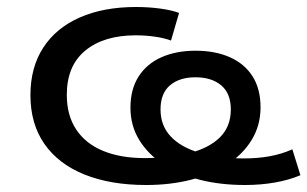

<svg xmlns="http://www.w3.org/2000/svg" viewBox="-20 -520 879 549"><path d="M398 9Q296 9 221.5 -21Q147 -51 107 -108.5Q67 -166 67 -248Q67 -327 103.5 -383.5Q140 -440 208 -470Q276 -500 369 -500Q405 -500 438 -495.5Q471 -491 492 -483L469 -404Q451 -411 424 -415Q397 -419 368 -419Q277 -419 224 -375.5Q171 -332 171 -249Q171 -190 198 -149.5Q225 -109 275 -88.5Q325 -68 393 -68Q470 -68 525 -83Q580 -98 610 -128.5Q640 -159 640 -207Q640 -253 612.5 -276Q585 -299 539 -299Q493 -299 466 -276Q439 -253 439 -207Q439 -161 468 -130Q497 -99 551 -83Q605 -67 679 -67Q716 -67 750 -73Q784 -79 816 -93L839 -19Q806 -5 765.5 2Q725 9 681 9Q610 9 551 -6Q492 -21 447.5 -50Q403 -79 378 -120Q353 -161 353 -212Q353 -265 376.5 -301.5Q400 -338 442 -356.5Q484 -375 539 -375Q595 -375 637 -356.5Q679 -338 702 -302Q725 -266 725 -213Q725 -162 700 -120.5Q675 -79 630 -50Q585 -21 526 -6Q467 9 398 9Z"/></svg>

Font: Nunito Sans 10pt Expanded Medium
Style: Regular
Weight: 500
Width: 7
Designer: Vernon Adams
Foundry: Vernon Adams
Version: Version 3.101;gftools[0.9.27]